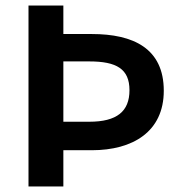

<svg xmlns="http://www.w3.org/2000/svg" viewBox="-20 -674 660 694"><path d="M209 0V-131H312C460 -131 572 -198 572 -346C572 -499 462 -551 312 -551H209V-654H83V0ZM209 -452H303C401 -452 448 -425 448 -348C448 -271 402 -234 303 -234H209Z"/></svg>

Font: Falling Sky
Style: Med
Weight: 500
Designer: Paul D. Hunt
Foundry: Adobe Systems Incorporated
Version: Version 1.02